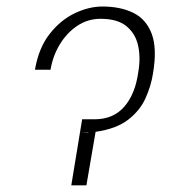

<svg xmlns="http://www.w3.org/2000/svg" viewBox="-20 -558 543 578"><path d="M85.2 -348Q96.2 -413 128.9 -455.1Q161.6 -497.2 204.4 -517.8Q247.2 -538.4 288.4 -538.4Q342.3 -538.4 381.2 -519.4Q420.1 -500.4 436.8 -456Q453.5 -411.6 440.3 -335.2Q434.7 -299.7 418.3 -262.8Q402 -225.9 366.3 -198Q330.6 -170.1 267.8 -161.2L240.1 0H194.6L220.5 -157.7H215.9Q218.4 -157.7 220.5 -157.7L227.3 -198.9H265.6Q321.4 -199.2 354.2 -236.9Q387.1 -274.5 396.3 -340.9Q403.8 -384.2 395.8 -420.6Q387.8 -457 360.6 -479.2Q333.5 -501.4 282.7 -501.4Q244 -501.4 212.4 -480.1Q180.8 -458.8 159.8 -424Q138.8 -389.2 132.1 -348ZM220.5 -157.7H245.7L246.1 -158.7Q233.7 -157.7 220.5 -157.7Z"/></svg>

Font: Inter UI Thin
Style: Italic
Weight: 100
Italic angle: -9.39999°
Designer: Rasmus Andersson
Foundry: rsms
Version: 3.2;8d6f07862